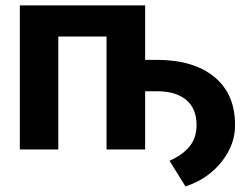

<svg xmlns="http://www.w3.org/2000/svg" viewBox="-20 -548 906 704"><path d="M512.2 -328.6H553.7Q689 -328.6 765.4 -266.4Q841.8 -204.1 841.8 -90.3Q842.8 -18.6 793 44.7Q743.2 107.9 660.2 135.7L601.6 41.5Q648.9 20.5 674.8 -10.7Q700.7 -42 700.7 -90.3Q700.7 -148.9 663.8 -180.7Q627 -212.4 560.1 -213.4H512.2V0H370.6V-414.1H193.8V0H52.7V-528.3H512.2Z"/></svg>

Font: Robotiche
Style: Bold
Weight: 700
Designer: Google
Version: Version 2.001150; 2014